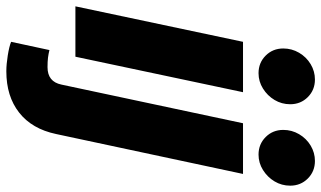

<svg xmlns="http://www.w3.org/2000/svg" viewBox="-231 -572 1014 606"><g transform="rotate(90 276.0 -269.0)"><path d="M204 -578Q171 -578 148.5 -600.5Q126 -623 126 -656Q126 -683 139.5 -706Q153 -729 175.5 -742.5Q198 -756 224 -756Q257 -756 279.5 -733.5Q302 -711 302 -678Q302 -651 288.5 -628.5Q275 -606 252.5 -592Q230 -578 204 -578ZM-7 0 105 -529H264L152 0ZM461 -578Q428 -578 405.5 -600.5Q383 -623 383 -656Q383 -683 396.5 -706Q410 -729 432.5 -742.5Q455 -756 481 -756Q514 -756 536.5 -733.5Q559 -711 559 -678Q559 -651 545.5 -628.5Q532 -606 509.5 -592Q487 -578 461 -578ZM198 218Q176 218 148 213.5Q120 209 105 203L131 82Q143 85 155 86.5Q167 88 185 88Q231 88 240 44L362 -529H522L396 61Q380 137 328.5 177.5Q277 218 198 218Z"/></g></svg>

Font: Red Hat Display Black
Style: Italic
Weight: 900
Italic angle: -12°
Designer: Pentagram, MCKL
Foundry: Pentagram, MCKL
Version: Version 1.023; ttfautohint (v1.8.3)